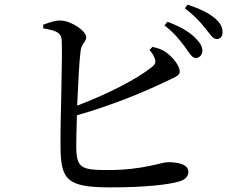

<svg xmlns="http://www.w3.org/2000/svg" viewBox="-20 -807 1040 831"><path d="M825 -556C842 -555 855 -568 856 -586C856 -606 846 -623 823 -645C797 -671 757 -693 705 -713L692 -697C736 -663 761 -630 781 -603C799 -578 810 -558 825 -556ZM917 -638C933 -638 943 -648 943 -666C944 -688 935 -707 909 -729C884 -750 844 -770 792 -787L780 -771C826 -736 848 -710 868 -685C889 -660 900 -639 917 -638ZM460 4C609 4 712 -8 757 -22C779 -29 795 -40 795 -64C795 -92 761 -105 707 -105C677 -105 601 -71 447 -71C330 -71 311 -80 310 -173C310 -199 311 -250 313 -308C478 -355 616 -415 693 -452C731 -471 758 -477 758 -498C758 -520 730 -559 698 -581C681 -593 664 -599 640 -604L627 -591C634 -583 644 -570 649 -556C656 -538 653 -529 636 -516C573 -465 445 -399 314 -350C318 -443 323 -544 329 -588C333 -619 353 -625 353 -646C353 -673 290 -716 244 -718C220 -720 190 -708 167 -700V-684C217 -676 241 -668 246 -641C253 -599 240 -278 242 -173C243 -28 269 4 460 4Z"/></svg>

Font: Source Han Serif SC Medium
Style: Regular
Weight: 500
Designer: Ryoko NISHIZUKA 西塚涼子 (kana & ideographs); Frank Grießhammer (Latin, Greek & Cyrillic); Wenlong ZHANG 张文龙 (bopomofo); San
Foundry: Adobe
Version: Version 2.003;hotconv 1.1.1;makeotfexe 2.6.0